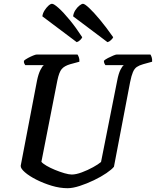

<svg xmlns="http://www.w3.org/2000/svg" viewBox="-20 -991 821 1011"><path d="M336 0Q295 0 252 -13Q209 -26 171.5 -45Q134 -64 111 -84Q88 -104 89 -118L175 -567Q182 -601 192.5 -622Q203 -643 211 -648H113Q111 -651 108 -656.5Q105 -662 106 -671Q113 -678 127 -685.5Q141 -693 154.5 -698.5Q168 -704 174 -704H388Q391 -700 395 -690Q399 -680 398 -666L350 -653Q319 -644 305 -627.5Q291 -611 282 -567L198 -139Q205 -130 224.5 -118.5Q244 -107 269.5 -96.5Q295 -86 319 -79Q343 -72 358 -72Q380 -72 411 -83.5Q442 -95 470 -110.5Q498 -126 512 -138L597 -566Q604 -603 614 -623Q624 -643 632 -648H535Q533 -650 530 -656.5Q527 -663 527 -671Q534 -678 548.5 -685.5Q563 -693 576.5 -698.5Q590 -704 595 -704H772Q775 -700 778.5 -690Q782 -680 781 -666L734 -653Q713 -647 700.5 -638.5Q688 -630 680 -611.5Q672 -593 665 -558L580 -113Q569 -99 540.5 -79.5Q512 -60 474.5 -42Q437 -24 400 -12Q363 0 336 0ZM546 -769 365 -905Q367 -922 376.5 -937Q386 -952 398 -961.5Q410 -971 417 -971Q426 -971 449.5 -949Q473 -927 506 -887.5Q539 -848 576 -795Q574 -789 564.5 -780Q555 -771 546 -769ZM384 -769 203 -905Q205 -921 214.5 -936Q224 -951 235 -961Q246 -971 254 -971Q264 -971 289 -948.5Q314 -926 347 -886Q380 -846 413 -795Q411 -789 402.5 -780.5Q394 -772 384 -769Z"/></svg>

Font: Texturina SemiBold
Style: Italic
Weight: 600
Italic angle: -11°
Designer: Guillermo Torres Carreño
Foundry: Omnibus-Type
Version: Version 1.002; ttfautohint (v1.8.3)